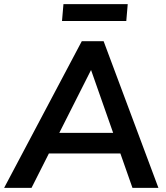

<svg xmlns="http://www.w3.org/2000/svg" viewBox="-39 -912 808 932"><path d="M114 0H-19L358 -712H464L730 0H604L389 -612H423ZM136 -167 192 -267H556L595 -167ZM262 -810 269 -892H581L574 -810Z"/></svg>

Font: Muli
Style: Bold Italic
Weight: 700
Italic angle: -4.541°
Designer: Vernon Adams
Foundry: Vernon Adams
Version: Version 2.100; ttfautohint (v1.8.1.43-b0c9)